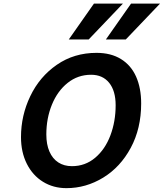

<svg xmlns="http://www.w3.org/2000/svg" viewBox="-20 -1003 883 1036"><path d="M604 -435.1Q604 -513.2 568.8 -556.4Q533.7 -599.6 471.7 -599.6Q399.9 -599.6 345 -555.7Q290 -511.7 260 -438Q230 -364.3 230 -277.3Q230 -223.6 246.8 -185.1Q263.7 -146.5 294.7 -126.5Q325.7 -106.4 368.2 -106.4Q439.9 -106.4 493.7 -151.9Q547.4 -197.3 575.7 -272.5Q604 -347.7 604 -435.1ZM338.4 12.2Q267.6 12.2 211.9 -22.2Q156.2 -56.6 124.8 -119.1Q93.3 -181.6 93.3 -263.2Q93.3 -379.9 143.6 -484.6Q193.8 -589.4 286.9 -653.6Q379.9 -717.8 501 -717.8Q578.6 -717.8 632.8 -684.3Q687 -650.9 714.4 -589.4Q741.7 -527.8 741.7 -444.8Q741.7 -309.6 685.5 -205.3Q629.4 -101.1 536.6 -44.4Q443.8 12.2 338.4 12.2ZM843.3 -983.4 658.7 -790H551.3L687 -983.4ZM643.1 -983.4 458.5 -790H351.1L486.8 -983.4Z"/></svg>

Font: Lesson One
Style: Bold Italic
Weight: 700
Italic angle: -14°
Designer: But Ko, Victor Gaultney, Annie Olsen, Julie Remington, Don Collingsworth, Eric Hays, Becca Hirsbrunner
Version: Version 1.100